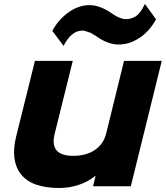

<svg xmlns="http://www.w3.org/2000/svg" viewBox="-20 -936 834 966"><path d="M793.9 -629.9 638.2 1H448.2L460.9 -50.8H459Q423.3 -21.5 376.2 -5.9Q329.1 9.8 278.8 9.8Q139.6 9.8 85.7 -59.1Q31.7 -127.9 61 -248L155.8 -629.9H346.2L254.9 -262.2Q228 -151.9 348.1 -151.9Q413.1 -151.9 456.8 -181.2Q500.5 -210.4 514.2 -264.2L604 -629.9ZM709 -916 765.1 -838.9Q731.9 -778.3 681.4 -745.1Q630.9 -711.9 576.2 -711.9Q549.3 -711.9 520.8 -722.9Q492.2 -733.9 470.2 -750Q440.9 -768.6 433.1 -772Q405.3 -782.2 395 -782.2Q338.9 -782.2 299.8 -705.1L243.2 -780.8Q272.9 -836.4 324 -873.3Q375 -910.2 430.2 -910.2Q458 -910.2 486.8 -898.9Q515.6 -887.7 537.1 -872.1Q562 -855.5 575.2 -849.1Q598.1 -839.8 610.8 -839.8Q624 -839.8 633.3 -841.8Q642.6 -843.8 656.5 -850.3Q670.4 -856.9 683.6 -873.5Q696.8 -890.1 709 -916Z"/></svg>

Font: Sinkin Sans 800 Black Italic
Style: Regular
Weight: 900
Italic angle: -112°
Designer: Keith Bates
Foundry: K-Type
Version: Sinkin Sans (version 1.0)  by Keith Bates   •   © 2014   www